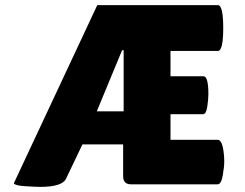

<svg xmlns="http://www.w3.org/2000/svg" viewBox="-20 -720 957 750"><path d="M775 -422Q794 -422 794 -352Q794 -331 789.5 -302.5Q785 -274 773 -274H646V-174H830Q847 -174 853 -130Q856 -111 856 -89.5Q856 -68 850 -34Q844 0 830 0H492Q461 0 461 -32V-156H302L238 -22Q223 10 137 10Q122 10 80 7.5Q38 5 34 -4L360 -700H831Q852 -700 852 -610.5Q852 -521 831 -521H646V-422ZM463 -285V-524H457L358 -285Z"/></svg>

Font: Lilita One
Style: Regular
Weight: 400
Designer: Juan Montoreano
Foundry: Juan Montoreano
Version: Version 1.002